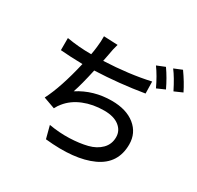

<svg xmlns="http://www.w3.org/2000/svg" viewBox="-187 -1081 1375 1340"><g transform="rotate(30 501.0 -411.0)"><path d="M774.4 -685.5 776.4 -589.8Q583 -557.6 385.7 -549.8Q357.4 -419.9 334 -352.5Q452.1 -428.7 598.6 -428.7Q716.8 -428.7 786.1 -372.6Q855.5 -316.4 855.5 -224.6Q855.5 -69.3 714.8 -4.9Q574.2 59.6 334 34.2L307.6 -66.4Q391.6 -51.8 471.2 -54.7Q550.8 -57.6 612.8 -73.2Q674.8 -88.9 712.9 -127.4Q751 -166 751 -222.7Q751 -275.4 708 -309.1Q665 -342.8 586.9 -342.8Q497.1 -342.8 422.4 -312.5Q347.7 -282.2 302.7 -225.6Q288.1 -209 273.4 -180.7L180.7 -213.9Q242.2 -333 292 -547.9Q192.4 -549.8 113.3 -556.6V-654.3Q208 -637.7 308.6 -637.7H310.5Q316.4 -667 320.3 -702.1Q326.2 -749 325.2 -791L437.5 -786.1Q424.8 -744.1 417 -694.3L406.2 -639.6Q611.3 -648.4 774.4 -685.5ZM741.2 -795.9 806.6 -822.3Q850.6 -759.8 885.7 -685.5L821.3 -657.2Q783.2 -738.3 741.2 -795.9ZM855.5 -837.9 919.9 -864.3Q970.7 -793 1002 -728.5L937.5 -700.2Q893.6 -788.1 855.5 -837.9Z"/></g></svg>

Font: GenEi Gothic M SemiBold
Style: Regular
Weight: 500
Designer: o_tamon (Modified); [Source Han Sans]
Ryoko NISHIZUKA  (kana & ideographs); Paul D. Hunt (Latin, Greek & Cyrillic); Wenl
Version: Version 1.1a;Original Version 1.004